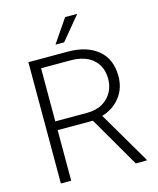

<svg xmlns="http://www.w3.org/2000/svg" viewBox="-131 -995 896 1087"><g transform="rotate(-15 317.5 -452.0)"><path d="M527.8 0 356 -296.4H149.4V0H88.9V-710.9H319.8Q430.7 -710.9 495.8 -657.2Q561 -603.5 561 -502Q561 -431.2 520.5 -379.6Q480 -328.1 414.1 -309.1L591.8 -6.3V0ZM319.8 -659.2H149.4V-347.7H333.5Q389.2 -347.7 426.3 -369.4Q463.4 -391.1 482.2 -426.3Q501 -461.4 501 -502Q501 -574.7 454.3 -616.9Q407.7 -659.2 319.8 -659.2ZM262.7 -767.1 356 -903.8H426.8L313.5 -767.1Z"/></g></svg>

Font: Vazirmatn RD UI FD ExtraLight
Style: Regular
Weight: 200
Designer: Saber Rastikerdar
Foundry: Saber Rastikerdar
Version: Version 33.003